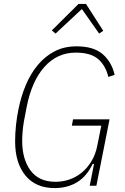

<svg xmlns="http://www.w3.org/2000/svg" viewBox="-20 -946 638 978"><path d="M459 -111H452Q422 -48 373 -18Q324 12 258 12Q162 12 109.5 -52Q57 -116 57 -226Q57 -266 61.5 -308.5Q66 -351 74 -389Q87 -455 111.5 -513Q136 -571 172.5 -615Q209 -659 258 -684.5Q307 -710 370 -710Q456 -710 502 -671Q548 -632 564 -565L532 -554Q518 -612 480 -645Q442 -678 366 -678Q272 -678 207 -606Q142 -534 116 -402L102 -329Q97 -300 95 -274Q93 -248 93 -228Q93 -135 135.5 -77.5Q178 -20 263 -20Q299 -20 333 -31.5Q367 -43 395.5 -66Q424 -89 445.5 -124Q467 -159 476 -206L496 -306H346L352 -338H538L471 0H437ZM418 -926 506 -789 485 -775 397 -900 263 -775 244 -791 380 -926Z"/></svg>

Font: IBM Plex Sans Cond ExtLt
Style: Italic
Weight: 200
Width: 3
Italic angle: -11°
Designer: Mike Abbink, Paul van der Laan, Pieter van Rosmalen
Foundry: Bold Monday
Version: Version 1.3